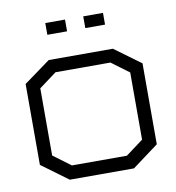

<svg xmlns="http://www.w3.org/2000/svg" viewBox="-73 -689 695 757"><g transform="rotate(-10 274.0 -310.5)"><path d="M403 2H146L40 -76V-400L146 -477H403L508 -400V-76ZM454 -373 384 -425H164L94 -373V-104L164 -52H384L454 -104ZM158 -623H237V-576H158ZM310 -576V-623H389V-576Z"/></g></svg>

Font: Turret Road
Style: Regular
Weight: 400
Designer: Noponies
Foundry: Noponies
Version: Version 1.001; ttfautohint (v1.8)